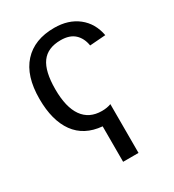

<svg xmlns="http://www.w3.org/2000/svg" viewBox="-180 -639 860 950"><g transform="rotate(-30 250.0 -164.5)"><path d="M242.2 207.5H330.1V-71.3C315.1 -65.4 297.7 -62.5 277.8 -62.5C229.7 -62.5 193.1 -80.2 168.2 -115.5C143.3 -150.8 130.9 -202.5 130.9 -270.5C130.9 -338.9 142.4 -388.9 165.5 -420.7C188.6 -452.4 225.1 -468.3 274.9 -468.3C309.1 -468.3 335.4 -459.6 354 -442.4C372.6 -425.1 384.1 -401.9 388.7 -372.6L479 -379.4C469.9 -428.5 447.5 -467.1 411.9 -495.1C376.2 -523.1 331.4 -537.1 277.3 -537.1C201.8 -537.1 143.2 -514.2 101.6 -468.5C59.9 -422.8 39.1 -356.1 39.1 -268.6C39.1 -186.5 56.2 -121.9 90.3 -74.7C124.5 -27.5 175.1 -1 242.2 4.9Z"/></g></svg>

Font: Arimo
Style: Regular
Weight: 400
Designer: Steve Matteson
Foundry: Monotype Imaging Inc.
Version: Version 1.32